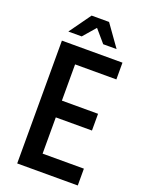

<svg xmlns="http://www.w3.org/2000/svg" viewBox="-179 -1069 866 1152"><g transform="rotate(20 254.0 -493.0)"><path d="M82.5 -784.2H469.2V-677.2H205.6V-445.8H436.5V-338.9H205.6V-107.4H469.2V0H82.5ZM198.7 -986.3H310.1L408.2 -848.6H322.8L254.4 -928.2L185.5 -848.6H100.1Z"/></g></svg>

Font: Decalotype Medium
Style: Regular
Weight: 500
Designer: Alfredo Marco Pradil
Foundry: Alfredo Marco Pradil
Version: Version 1.0